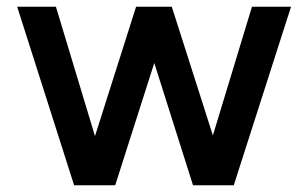

<svg xmlns="http://www.w3.org/2000/svg" viewBox="-20 -550 915 570"><path d="M322 0 438 -363 553 0H674L844 -530H728L612 -148L490 -530H384L262 -146L146 -530H31L200 0Z"/></svg>

Font: Be Vietnam Pro Medium
Style: Regular
Weight: 500
Designer: Lam Bao, Tony Le, Vietanh Nguyen
Foundry: Yellow Type Foundry
Version: Version 1.002